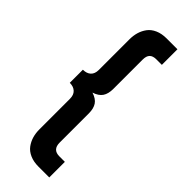

<svg xmlns="http://www.w3.org/2000/svg" viewBox="-291 -714 949 949"><g transform="rotate(45 183.0 -240.0)"><path d="M46 -286Q72.5 -286 87.5 -300Q102.5 -314 102.5 -341V-554.5Q102.5 -581 109.2 -604Q116 -627 130.2 -646.2Q144.5 -665.5 170 -676.8Q195.5 -688 229 -688H305V-579H266.5Q242.5 -579 231 -567.2Q219.5 -555.5 219.5 -530V-325.5Q219.5 -291 205.8 -270.5Q192 -250 159.5 -239.5Q192.5 -229 206 -208.5Q219.5 -188 219.5 -154.5V50Q219.5 99 266.5 99H305V208H229Q195.5 208 170 196.8Q144.5 185.5 130.2 166.2Q116 147 109.2 124Q102.5 101 102.5 74.5V-139Q102.5 -166 87.5 -180.2Q72.5 -194.5 46 -194.5Z"/></g></svg>

Font: League Spartan
Style: Bold
Weight: 700
Foundry: The League of Moveable Type
Version: Version 2.002